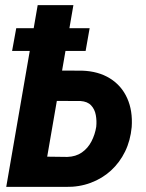

<svg xmlns="http://www.w3.org/2000/svg" viewBox="-20 -731 573 751"><path d="M176.8 -455.1 300.8 -454.6Q364.7 -452.6 410.2 -424.3Q455.6 -396 477.5 -346.9Q499.5 -297.9 495.1 -233.9Q490.2 -181.2 469.2 -138.2Q448.2 -95.2 414.1 -64Q379.9 -32.7 334.7 -15.9Q289.6 1 236.8 0H4.4L127.4 -710.9H267.1L164.6 -118.2L243.2 -117.2Q276.4 -118.2 300 -134.5Q323.7 -150.9 337.6 -177.7Q351.6 -204.6 356.4 -234.9Q358.9 -258.3 354.7 -281Q350.6 -303.7 336.4 -318.8Q322.3 -334 294.9 -335.9L155.8 -336.4ZM330.6 -620.6 314.9 -531.7H27.3L43.5 -620.6Z"/></svg>

Font: Roboto Condensed
Style: Bold Italic
Weight: 700
Italic angle: -12°
Designer: Christian Robertson
Foundry: Google
Version: Version 3.0